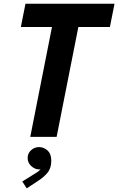

<svg xmlns="http://www.w3.org/2000/svg" viewBox="-20 -740 639 1038"><path d="M143.6 0 265.1 -614.7H407.7L286.1 0ZM92.8 -594.2 117.7 -719.7H599.1L574.2 -594.2ZM124.5 278.3 100.6 241.2 157.7 205.6Q166.5 200.2 179.4 192.1Q192.4 184.1 202.4 171.6Q212.4 159.2 211.9 141.6H223.1Q224.6 151.9 217 163.8Q209.5 175.8 190.4 175.8Q168.9 175.8 149.2 158Q129.4 140.1 129.4 113.8Q129.4 89.4 147.7 72.3Q166 55.2 191.4 55.2Q216.8 55.2 237.1 73.7Q257.3 92.3 257.3 128.4Q257.3 169.9 236.1 194.8Q214.8 219.7 186.5 237.3Z"/></svg>

Font: Reddit Sans
Style: Bold Italic
Weight: 700
Italic angle: -11.25°
Designer: Stephen Hutchings
Version: Version 1.013